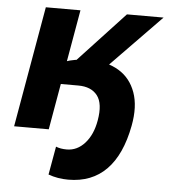

<svg xmlns="http://www.w3.org/2000/svg" viewBox="-52 -567 723 823"><g transform="rotate(5 309.5 -156.0)"><path d="M186 193.2 207.6 71.4Q227.2 79.4 254.2 79.4Q299 79.4 332.1 42.5Q365.2 5.6 375.8 -56.2Q388.6 -129.2 362.2 -163.6Q335.8 -198 279.6 -198H198.4L215.4 -295.6Q251.6 -308.8 303.8 -311H322.4Q394 -311 444.8 -280.4Q495.6 -249.8 517.1 -190Q538.6 -130.2 522.6 -46Q498.8 80 435.9 143.9Q373 207.8 271.8 207.8Q226.2 207.8 186 193.2ZM112 -520H261L170 0H21ZM233.6 -275.6 461 -520H618.6L356.2 -250.6Z"/></g></svg>

Font: Fixel Italic Variable 20240409 Display Thin
Style: Italic
Weight: 100
Italic angle: -10°
Designer: AlfaBravo + MacPaw
Foundry: Kyrylo Tkachov, Marchela Mozhyna, Serhii Makarenko, Maria Weinstein, Zakhar Kryvoshyya
Version: Version 1.211;Glyphs 3.2 (3225)